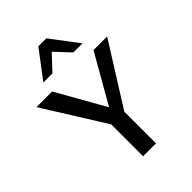

<svg xmlns="http://www.w3.org/2000/svg" viewBox="-256 -1027 1147 1147"><g transform="rotate(-45 317.5 -453.5)"><path d="M284 -234 19 -658H151L355 -298ZM262 0V-297H371V0ZM353 -239 295 -298 501 -658H616ZM406 -733 302 -844 284 -907H351L483 -733ZM152 -733 284 -907H351L334 -845L229 -733Z"/></g></svg>

Font: Ysabeau SemiBold
Style: Regular
Weight: 600
Designer: Christian Thalmann (Catharsis Fonts)
Version: Version 2.000;gftools[0.9.27.dev2+g8671c4b]